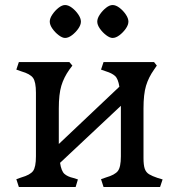

<svg xmlns="http://www.w3.org/2000/svg" viewBox="-20 -744 712 764"><path d="M55 0 45 -31 65 -38Q100 -48 111.5 -63.5Q123 -79 123 -122V-375Q123 -418 111.5 -434Q100 -450 65 -460L45 -467L55 -497H256L268 -483L256 -467Q234 -436 224 -402.5Q214 -369 214 -312V-171L455 -399Q450 -431 437.5 -442Q425 -453 402 -460L382 -467L392 -497H593L604 -483L593 -467Q571 -436 561 -402.5Q551 -369 551 -312V-115Q551 -87 556 -72.5Q561 -58 573.5 -50.5Q586 -43 607 -36L627 -30L617 0H392L382 -31L402 -38Q437 -48 449 -63.5Q461 -79 461 -122V-323L219 -96Q224 -63 236.5 -52Q249 -41 271 -36L290 -30L281 0ZM428 -593Q417 -593 402.5 -604Q388 -615 377.5 -630Q367 -645 367 -658Q367 -671 377.5 -686.5Q388 -702 402 -713Q416 -724 428 -724Q441 -724 455.5 -713Q470 -702 480.5 -686.5Q491 -671 491 -658Q491 -645 480.5 -630Q470 -615 455.5 -604Q441 -593 428 -593ZM239 -593Q228 -593 213.5 -604Q199 -615 188.5 -630Q178 -645 178 -658Q178 -671 188.5 -686.5Q199 -702 213 -713Q227 -724 239 -724Q252 -724 266.5 -713Q281 -702 291.5 -686.5Q302 -671 302 -658Q302 -645 291.5 -630Q281 -615 266.5 -604Q252 -593 239 -593Z"/></svg>

Font: Gabriela
Style: Regular
Weight: 400
Designer: Eduardo Rodriguez Tunni
Foundry: Eduardo Rodriguez Tunni
Version: Version 2.001;gftools[0.9.26]